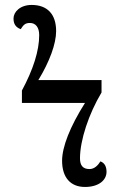

<svg xmlns="http://www.w3.org/2000/svg" viewBox="-20 -740 491 770"><path d="M229 -95.2C229 -28.3 262.7 9.8 320.8 9.8C375.5 9.8 407.2 -17.1 407.2 -50.8C407.2 -70.8 400.4 -86.4 382.8 -92.8C373 -77.1 358.9 -62 338.9 -62C311.5 -62 300.8 -77.6 300.8 -105C300.8 -177.7 335.9 -283.2 387.2 -369.1V-418.9H133.8C179.2 -493.2 205.1 -564.9 205.1 -615.2C205.1 -683.6 169.4 -720.2 106.9 -720.2C60.5 -720.2 34.2 -691.9 34.2 -666C34.2 -645 42 -630.9 63 -623C74.2 -640.1 80.6 -647.9 100.1 -647.9C123 -647.9 137.2 -630.4 137.2 -599.1C137.2 -536.6 113.3 -461.4 67.9 -377V-327.1H320.8C260.3 -231.4 229 -150.4 229 -95.2Z"/></svg>

Font: The Erased English
Style: Regular
Weight: 400
Designer: Monotype Design team + ligartures altered by 180 Amsterdam
Foundry: Monotype Imaging Inc.
Version: Version 1.030;Glyphs 3.1.2 (3151)